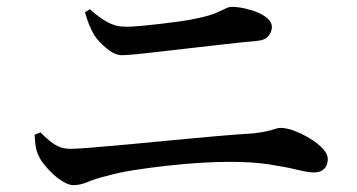

<svg xmlns="http://www.w3.org/2000/svg" viewBox="-20 -639 1040 560"><path d="M194 -99Q181 -99 165 -108.5Q149 -118 134.5 -131.5Q120 -145 108.5 -159.5Q97 -174 93 -184Q87 -196 84.5 -210Q82 -224 81 -246L98 -253Q117 -233 137.5 -219Q158 -205 186 -205Q203 -205 247 -208.5Q291 -212 350.5 -217.5Q410 -223 476.5 -229.5Q543 -236 606.5 -241.5Q670 -247 719 -250Q744 -253 759 -256.5Q774 -260 782.5 -263Q791 -266 798 -266Q816 -266 839.5 -257Q863 -248 885 -234.5Q907 -221 921.5 -205.5Q936 -190 936 -175Q936 -157 925.5 -146.5Q915 -136 896 -136Q879 -136 846.5 -144Q814 -152 765 -159.5Q716 -167 649 -167Q610 -167 562.5 -164Q515 -161 466 -155.5Q417 -150 372 -143Q327 -136 292 -126Q259 -118 236.5 -108.5Q214 -99 194 -99ZM336 -478Q315 -478 292 -497Q269 -516 255 -536Q246 -552 239.5 -568Q233 -584 228 -603L242 -612Q270 -587 294 -574Q318 -561 346 -561Q365 -561 392 -563.5Q419 -566 449 -569.5Q479 -573 507.5 -577Q536 -581 557 -586Q590 -593 608 -600.5Q626 -608 636.5 -613.5Q647 -619 656 -619Q673 -619 693.5 -614.5Q714 -610 732 -602.5Q750 -595 761.5 -584Q773 -573 773 -561Q773 -546 763 -534Q753 -522 732 -520Q688 -516 640 -510.5Q592 -505 543 -499.5Q494 -494 452 -489Q410 -484 379.5 -481Q349 -478 336 -478Z"/></svg>

Font: Noto Serif SC ExtraLight SemiBold
Style: Regular
Weight: 600
Version: Version 2.002-H1;hotconv 1.1.0;makeotfexe 2.6.0